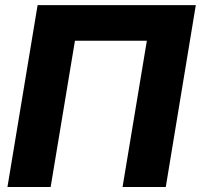

<svg xmlns="http://www.w3.org/2000/svg" viewBox="-20 -748 803 768"><path d="M763.2 -727.5 643.1 0H470.2L567.4 -585H279.8L182.6 0H9.8L130.4 -727.5Z"/></svg>

Font: Inter 18pt ExtraBold
Style: Italic
Weight: 800
Italic angle: -9.3988°
Designer: Rasmus Andersson
Foundry: rsms
Version: Version 4.001;git-66647c0bb